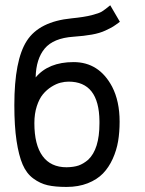

<svg xmlns="http://www.w3.org/2000/svg" viewBox="-20 -720 558 739"><path d="M319.3 -105Q362.8 -146 362.8 -245.1Q362.8 -245.1 362.8 -253.9Q361.3 -405.8 244.1 -405.8Q229 -405.8 212.6 -401.6Q196.3 -397.5 178 -386Q159.7 -374.5 145.3 -357.2Q130.9 -339.8 121.6 -311Q112.3 -282.2 112.3 -246.1Q112.3 -162.6 143.8 -119.4Q175.3 -76.2 236.3 -76.2Q264.2 -76.7 282.5 -83Q300.8 -89.4 319.3 -105ZM117.2 -421.9Q166.5 -481 263.2 -481Q361.3 -481 411.6 -386.2Q440.4 -330.6 440.4 -251.5Q440.4 -211.4 434.6 -176.5Q428.7 -141.6 413.8 -108.6Q398.9 -75.7 376.2 -52.2Q353.5 -28.8 317.6 -14.6Q281.7 -0.5 236.3 -0.5H235.4Q192.4 -0.5 163.3 -7.1Q134.3 -13.7 108.2 -33Q82 -52.2 67.1 -86.9Q52.2 -121.6 43.7 -178Q35.2 -234.4 35.2 -315.4Q35.2 -488.8 83.3 -563Q131.3 -637.2 255.4 -649.4Q304.7 -654.3 333 -661.6Q361.3 -668.9 372.1 -675.5Q382.8 -682.1 404.3 -699.7L441.4 -636.2Q423.8 -623 415.3 -617.7Q406.7 -612.3 385.3 -602.3Q363.8 -592.3 333.7 -586.9Q303.7 -581.5 262.2 -578.6Q185.5 -573.2 152.1 -533.2Q118.7 -493.2 117.2 -421.9Z"/></svg>

Font: FantasqueSansM Nerd Font
Style: Regular
Weight: 400
Monospace: yes
Designer: Jany Belluz
Version: Version 1.8.0 ; ttfautohint (v1.8.2);Nerd Fonts 3.4.0